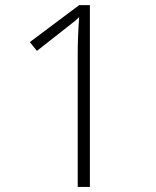

<svg xmlns="http://www.w3.org/2000/svg" viewBox="-20 -734 611 754"><path d="M333 0H285.2V-520Q285.2 -590.8 291 -667Q283.7 -659.7 275.9 -652.8Q268.1 -646 125 -534.2L97.2 -568.8L291 -713.9H333Z"/></svg>

Font: JBL Sans
Style: Light
Weight: 300
Version: Version 1.10